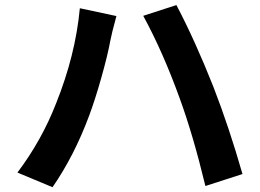

<svg xmlns="http://www.w3.org/2000/svg" viewBox="-20 -743 1040 769"><path d="M205.1 -330.1Q282.2 -522.5 299.8 -710L446.3 -678.7Q426.8 -607.4 421.9 -580.1Q411.1 -521.5 386.2 -433.1Q361.3 -344.7 336.9 -279.3Q277.3 -119.1 190.4 6.8L49.8 -51.8Q147.5 -181.6 205.1 -330.1ZM699.2 -350.6Q632.8 -534.2 553.7 -679.7L686.5 -722.7Q760.7 -582 835 -394.5Q897.5 -233.4 951.2 -45.9L802.7 2Q752.9 -204.1 699.2 -350.6Z"/></svg>

Font: GenEi Gothic M Regular
Style: Bold
Weight: 700
Designer: o_tamon (Modified); [Source Han Sans]
Ryoko NISHIZUKA  (kana & ideographs); Paul D. Hunt (Latin, Greek & Cyrillic); Wenl
Version: Version 1.1a;Original Version 1.004